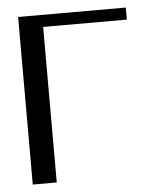

<svg xmlns="http://www.w3.org/2000/svg" viewBox="-46 -624 571 666"><g transform="rotate(-5 239.5 -291.5)"><path d="M416.5 -583.5V-541.5H125V0H41.5V-583.5Z"/></g></svg>

Font: Gputeks
Style: Regular
Weight: 500
Version: Version 0.9